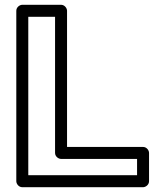

<svg xmlns="http://www.w3.org/2000/svg" viewBox="-20 -756 672 801"><path d="M234.7 -93H551.8V-25H98V-686H209.7V-118C209.7 -102.9 224 -93 234.7 -93ZM259.7 -143V-711C259.7 -721.7 249.8 -736 234.7 -736H73C62.3 -736 48 -726.1 48 -711V0C48 10.7 57.9 25 73 25H576.8C587.5 25 601.8 15.1 601.8 0V-118C601.8 -128.7 591.9 -143 576.8 -143Z"/></svg>

Font: Asimov
Style: WidOu
Weight: 500
Designer: Google
Version: Version 2.000980; 2014